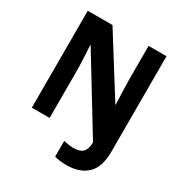

<svg xmlns="http://www.w3.org/2000/svg" viewBox="-208 -866 1161 1225"><g transform="rotate(30 373.0 -253.5)"><path d="M457 207Q429 207 407 204Q385 201 368 196V80Q384 84 402 87Q420 90 440 90Q490 90 510.5 67.5Q531 45 532 -3L209 -532H206Q208 -498 210 -462Q212 -426 213 -394Q214 -362 214 -341V0H83V-714H265L535 -283H537Q535 -332 533 -383.5Q531 -435 531 -464V-714H663V-9Q663 103 608.5 155Q554 207 457 207Z"/></g></svg>

Font: Noto Sans Gujarati UI SemiCondensed
Style: Bold
Weight: 700
Width: 4
Designer: Jelle Bosma - Monotype Design Team, Universal Thirst
Foundry: Monotype Imaging Inc.
Version: Version 2.106; ttfautohint (v1.8.4.7-5d5b)